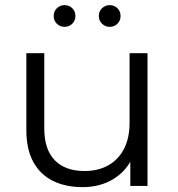

<svg xmlns="http://www.w3.org/2000/svg" viewBox="-20 -736 705 760"><path d="M307 4.7Q239.3 4.7 189.3 -20.1Q139.2 -44.9 111.8 -95.1Q84.3 -145.4 84.3 -220.5V-525.5H155.3V-227.9Q155.3 -144.3 196.8 -101.7Q238.3 -59.1 314 -59.1Q368.8 -59.1 409 -81.7Q449.2 -104.4 471.1 -147.3Q492.9 -190.3 492.9 -249.6V-525.5H563.9V0H495.8V-143.7L506.8 -117.5Q482 -60.1 429.4 -27.7Q376.8 4.7 307 4.7ZM414.2 -629.7Q396.8 -629.7 384 -641.9Q371.2 -654.2 371.2 -672.7Q371.2 -691.6 384 -703.6Q396.8 -715.7 414.2 -715.7Q432 -715.7 444.6 -703.6Q457.2 -691.6 457.2 -672.7Q457.2 -654.2 444.6 -641.9Q432 -629.7 414.2 -629.7ZM235.5 -629.7Q218.1 -629.7 205.3 -641.9Q192.5 -654.2 192.5 -672.7Q192.5 -691.6 205.3 -703.6Q218.1 -715.7 235.5 -715.7Q253.3 -715.7 265.9 -703.6Q278.5 -691.6 278.5 -672.7Q278.5 -654.2 265.9 -641.9Q253.3 -629.7 235.5 -629.7Z"/></svg>

Font: Montserrat Alternates Thin
Style: Regular
Weight: 100
Designer: Julieta Ulanovsky
Foundry: Julieta Ulanovsky
Version: Version 9.000